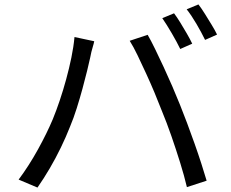

<svg xmlns="http://www.w3.org/2000/svg" viewBox="-20 -839 1040 866"><path d="M765 -779Q778 -762 793 -737.5Q808 -713 822.5 -688Q837 -663 847 -642L793 -618Q778 -649 755 -688.5Q732 -728 712 -757ZM875 -819Q889 -801 904.5 -776Q920 -751 935 -726.5Q950 -702 959 -683L905 -659Q889 -692 866.5 -730.5Q844 -769 822 -797ZM218 -301Q234 -340 249.5 -386Q265 -432 278.5 -481.5Q292 -531 302 -579.5Q312 -628 316 -672L405 -653Q403 -642 399 -629.5Q395 -617 392 -604Q389 -591 387 -580Q382 -557 373 -520Q364 -483 352 -439Q340 -395 326 -350.5Q312 -306 296 -268Q278 -222 254.5 -173.5Q231 -125 204 -79Q177 -33 149 7L64 -29Q111 -92 151.5 -165.5Q192 -239 218 -301ZM710 -339Q695 -378 677 -421Q659 -464 639 -507.5Q619 -551 600.5 -589.5Q582 -628 565 -655L646 -682Q661 -656 679.5 -618Q698 -580 718 -537Q738 -494 757 -450Q776 -406 792 -366Q807 -329 824 -283.5Q841 -238 857.5 -191.5Q874 -145 888 -101.5Q902 -58 912 -24L823 5Q811 -46 792.5 -105.5Q774 -165 753 -225.5Q732 -286 710 -339Z"/></svg>

Font: Noto Sans KR
Style: Regular
Weight: 400
Designer: Ryoko NISHIZUKA  (kana, bopomofo & ideographs); Paul D. Hunt (Latin, Greek & Cyrillic); Sandoll Communications , Soo-you
Foundry: Adobe
Version: Version 2.004-H2;hotconv 1.0.118;makeotfexe 2.5.65603